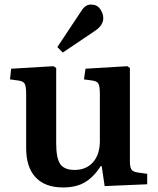

<svg xmlns="http://www.w3.org/2000/svg" viewBox="-20 -810 694 844"><path d="M257 14Q178 14 136.5 -30.5Q95 -75 95 -159V-396Q95 -429 89 -441Q83 -453 61 -456L24 -461L29 -508L215 -519L227 -511V-180Q227 -114 245 -88.5Q263 -63 308 -63Q359 -63 389 -97Q419 -131 419 -190V-396Q419 -430 413 -441.5Q407 -453 386 -456L349 -461L356 -508L540 -519L551 -511V-102Q551 -76 557.5 -65.5Q564 -55 584 -52L627 -46V0L440 8L427 -80H423Q393 -33 354.5 -9.5Q316 14 257 14ZM256 -579 232 -603 335 -758Q346 -776 356.5 -783Q367 -790 380 -790Q407 -790 420.5 -770Q434 -750 434 -730Q434 -714 424.5 -700Q415 -686 397 -674Z"/></svg>

Font: Literata 36pt SemiBold
Style: Regular
Weight: 600
Designer: Latin by Veronika Burian and Jose Scaglione. Greek by Irene Vlachou. Cyrillic by Vera Evstafieva.
Foundry: TypeTogether
Version: Version 3.002